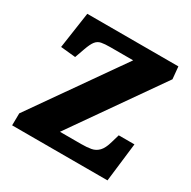

<svg xmlns="http://www.w3.org/2000/svg" viewBox="-157 -854 999 1006"><g transform="rotate(30 342.5 -351.5)"><path d="M649 -629 276 -96H404Q438 -96 463.5 -100.5Q489 -105 507.5 -124Q526 -143 538 -186L552 -234H647L619 0H42L43 -73L421 -612H283Q249 -612 229 -608Q209 -604 196 -587.5Q183 -571 170 -534L149 -475L59 -484L91 -703H642Z"/></g></svg>

Font: Literata 18pt ExtraBold
Style: Italic
Weight: 800
Italic angle: -2°
Designer: Latin by Veronika Burian and Jose Scaglione. Greek by Irene Vlachou. Cyrillic by Vera Evstafieva
Foundry: TypeTogether
Version: Version 3.103;gftools[0.9.29]